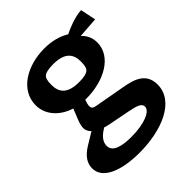

<svg xmlns="http://www.w3.org/2000/svg" viewBox="-210 -686 1041 1041"><g transform="rotate(-45 310.0 -166.0)"><path d="M262.5 -192C399.5 -192 520.5 -257.5 520.5 -366C520.5 -407 502.5 -435 481.5 -454L600.5 -462.5L582 -552C529.5 -548.5 473.5 -525 440 -508.5C402 -532 352 -546 293.5 -546C163.5 -546 43 -478 43 -360.5C43 -290 94 -229.5 175 -204.5L159.5 -165.5C149 -140.5 138 -115 138 -90.5C138 -75 145 -60.5 158 -48L89 -6C39.5 24 17.5 58.5 17.5 97C17.5 183.5 131.5 219.5 259.5 219.5C430.5 219.5 590.5 156 590.5 26.5C590.5 -68.5 504.5 -84.5 448 -95L276.5 -126C257 -129.5 238.5 -132 247 -168L254 -192ZM159.5 67C159.5 29 191 5 220.5 -13.5C229.5 -10.5 239 -8 249 -6L376.5 19C428 29 457.5 38.5 457.5 63C457.5 98 391.5 127.5 288 127.5C219.5 127.5 159.5 114 159.5 67ZM181.5 -379.5C181.5 -414 187.5 -428.5 197.5 -437C208 -445 226.5 -451.5 267.5 -451.5C361 -451.5 384.5 -408.5 384.5 -355C384.5 -320.5 378.5 -306 368.5 -297.5C358 -289.5 339.5 -283 298.5 -283C204.5 -283 181.5 -326 181.5 -379.5Z"/></g></svg>

Font: Monaspace Argon
Style: Bold
Weight: 700
Designer: Riley Cran & the Lettermatic Team
Foundry: Lettermatic
Version: Version 1.000 (Monaspace Argon)